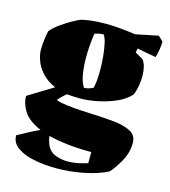

<svg xmlns="http://www.w3.org/2000/svg" viewBox="-107 -578 784 884"><g transform="rotate(15 285.0 -136.0)"><path d="M243 220Q186 220 136 210Q86 200 55.5 178Q25 156 25 121Q48 108 73.5 94.5Q99 81 127 68Q67 42 44.5 6Q22 -30 22 -66L141 -139Q99 -158 75.5 -185Q52 -212 42.5 -240Q33 -268 33 -288Q33 -318 37.5 -347Q42 -376 44 -381Q62 -402 90 -421.5Q118 -441 143 -454.5Q168 -468 175 -470Q190 -474 219 -478Q248 -482 293 -482Q327 -482 363 -478.5Q399 -475 433 -470L541 -492L564 -470Q564 -454 561 -433.5Q558 -413 552 -393Q522 -398 500 -402.5Q478 -407 462 -410L458 -390L495 -369Q506 -356 511 -336Q516 -316 516 -294Q516 -265 510.5 -238.5Q505 -212 499 -201Q476 -174 435.5 -156Q395 -138 349.5 -128.5Q304 -119 265 -119Q250 -119 230 -120Q210 -121 202 -122Q194 -116 181.5 -104Q169 -92 164 -84Q184 -77 215.5 -73Q247 -69 282 -67Q317 -65 345 -64Q397 -62 444.5 -57Q492 -52 522.5 -36Q553 -20 553 16Q553 62 530 103.5Q507 145 484 170Q440 193 374.5 206.5Q309 220 243 220ZM270 -171Q282 -171 294 -175Q306 -179 313 -183Q321 -212 321 -268Q321 -300 318 -333Q315 -366 309 -393Q303 -420 294 -432Q284 -432 272 -429.5Q260 -427 252 -424Q248 -399 245.5 -369Q243 -339 243 -308Q243 -268 249 -231Q255 -194 270 -171ZM284 176Q309 176 333.5 171Q358 166 379 159V106Q314 106 263 100Q212 94 174 84Q176 103 183 121Q195 152 223 164Q251 176 284 176Z"/></g></svg>

Font: Labrada Black
Style: Regular
Weight: 900
Designer: Mercedes Jáuregui
Foundry: Omnibus-Type Team
Version: Version 1.000; ttfautohint (v1.8.4.7-5d5b)